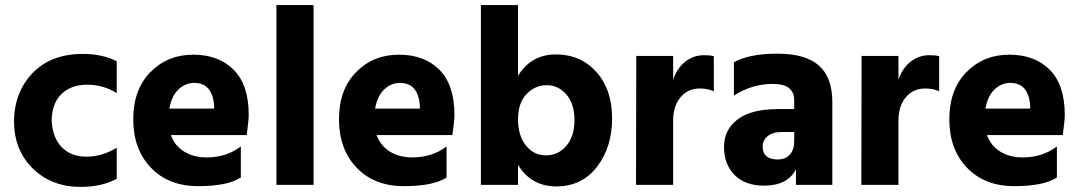

<svg xmlns="http://www.w3.org/2000/svg" viewBox="-20 -727 4251 755"><path d="M297 8Q183 8 109 -64.5Q35 -137 35 -252Q37 -366 109 -440.5Q181 -515 306 -515Q383 -515 439 -486V-361Q386 -394 323 -394Q260 -394 222 -357.5Q184 -321 183 -252Q187 -185 223 -148Q259 -111 320 -111Q381 -111 439 -146V-24Q380 8 297 8Z M744 -401Q709 -401 682 -375.5Q655 -350 646 -300H822V-312Q815 -401 744 -401ZM927 -29Q875 5 759 5Q643 5 573.5 -67.5Q504 -140 504 -257.5Q504 -375 571.5 -443.5Q639 -512 739.5 -512Q840 -512 899 -452.5Q958 -393 958 -275Q958 -252 950 -196H652Q667 -154 704 -131Q741 -108 793 -108Q870 -108 927 -151Z M1213 0H1067V-707H1213Z M1553 -401Q1518 -401 1491 -375.5Q1464 -350 1455 -300H1631V-312Q1624 -401 1553 -401ZM1736 -29Q1684 5 1568 5Q1452 5 1382.5 -67.5Q1313 -140 1313 -257.5Q1313 -375 1380.5 -443.5Q1448 -512 1548.5 -512Q1649 -512 1708 -452.5Q1767 -393 1767 -275Q1767 -252 1759 -196H1461Q1476 -154 1513 -131Q1550 -108 1602 -108Q1679 -108 1736 -151Z M2130 -392Q2084 -392 2050.5 -357Q2017 -322 2017 -258Q2017 -194 2048 -155Q2079 -116 2127 -116Q2175 -116 2207 -153.5Q2239 -191 2239 -254.5Q2239 -318 2207.5 -355Q2176 -392 2130 -392ZM2017 0H1871V-707H2017V-429Q2069 -513 2166 -513Q2263 -513 2325 -444Q2387 -375 2387 -261.5Q2387 -148 2327.5 -71Q2268 6 2168 6Q2068 6 2017 -79Z M2627 0H2481L2482 -507H2627V-413Q2641 -457 2673.5 -483.5Q2706 -510 2749 -510Q2773 -510 2787 -506V-368Q2763 -379 2732 -379Q2685 -379 2656 -344.5Q2627 -310 2627 -253Z M2984 3Q2910 3 2868.5 -39Q2827 -81 2827 -149Q2827 -217 2880.5 -257.5Q2934 -298 3039 -298H3103V-333Q3103 -397 3019.5 -397Q2936 -397 2866 -351V-482Q2926 -516 3036.5 -516Q3147 -516 3200 -469.5Q3253 -423 3253 -325V0H3110V-62Q3078 3 2984 3ZM3038 -100Q3069 -100 3086 -119Q3103 -138 3103 -171V-208H3056Q3019 -208 2999 -192Q2979 -176 2979 -151Q2979 -100 3038 -100Z M3513 0H3367L3368 -507H3513V-413Q3527 -457 3559.5 -483.5Q3592 -510 3635 -510Q3659 -510 3673 -506V-368Q3649 -379 3618 -379Q3571 -379 3542 -344.5Q3513 -310 3513 -253Z M3953 -401Q3918 -401 3891 -375.5Q3864 -350 3855 -300H4031V-312Q4024 -401 3953 -401ZM4136 -29Q4084 5 3968 5Q3852 5 3782.5 -67.5Q3713 -140 3713 -257.5Q3713 -375 3780.5 -443.5Q3848 -512 3948.5 -512Q4049 -512 4108 -452.5Q4167 -393 4167 -275Q4167 -252 4159 -196H3861Q3876 -154 3913 -131Q3950 -108 4002 -108Q4079 -108 4136 -151Z"/></svg>

Font: Hind Madurai
Style: Bold
Weight: 700
Designer: Jyotish Sonowal
Foundry: Indian Type Foundry
Version: Version 0.702;PS 1.0;hotconv 1.0.81;makeotf.lib2.5.63406